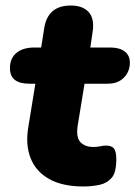

<svg xmlns="http://www.w3.org/2000/svg" viewBox="-20 -664 490 695"><path d="M282 11Q206 11 158 -16Q110 -43 91 -91Q72 -139 82 -201L108 -361H86Q16 -361 16 -417Q16 -453 39.5 -472.5Q63 -492 104 -492H129L140 -562Q153 -644 236 -644Q281 -644 302 -619Q323 -594 315 -547L307 -492H379Q412 -492 431 -478Q450 -464 450 -437Q450 -405 428.5 -383Q407 -361 370 -361H286L261 -208Q255 -166 271.5 -149Q288 -132 318 -132Q333 -132 343 -134.5Q353 -137 365 -137Q383 -137 392 -127Q401 -117 401 -88Q401 -39 384 -20Q367 -1 341 5Q312 11 282 11Z"/></svg>

Font: Nunito Black
Style: Italic
Weight: 900
Italic angle: -9°
Designer: Vernon Adams
Foundry: Vernon Adams
Version: Version 3.601; ttfautohint (v1.8.2.53-6de2)